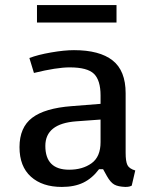

<svg xmlns="http://www.w3.org/2000/svg" viewBox="-20 -726 604 758"><path d="M440 -706V-637H126V-706ZM514 -53 500 7Q499 8 492.5 10Q486 12 475 12Q446 11 431 2.5Q416 -6 402 -31L387 -58H371Q344 -22 309 -5Q274 12 224 12Q147 12 102 -28.5Q57 -69 57 -145Q57 -223 107 -261Q157 -299 263 -307L377 -316V-349Q377 -409 351 -434.5Q325 -460 255 -460Q204 -460 114 -438L96 -497Q130 -510 182 -519Q234 -528 272 -528Q373 -528 424.5 -487.5Q476 -447 476 -358V-123Q476 -89 483 -74.5Q490 -60 514 -53ZM281 -247Q159 -238 159 -150Q159 -56 253 -56Q306 -56 341.5 -81.5Q377 -107 377 -165V-254Z"/></svg>

Font: Voces
Style: Regular
Weight: 400
Designer: Ana Paula Megda, Pablo Ugerman
Foundry: Ana Paula Megda, Pablo Ugerman
Version: Version 1.100